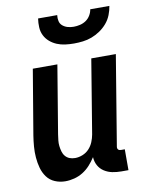

<svg xmlns="http://www.w3.org/2000/svg" viewBox="-84 -801 669 870"><g transform="rotate(-10 250.0 -366.0)"><path d="M146 8Q121 8 98.5 -1.5Q76 -11 62 -30Q48 -49 41.5 -72.5Q35 -96 33 -121Q31 -146 33 -171.5Q35 -197 39 -222L89 -520H202L150 -207Q148 -193 146.5 -180Q145 -167 146.5 -154Q148 -141 151.5 -128.5Q155 -116 163 -106.5Q171 -97 182.5 -92.5Q194 -88 208 -88Q225 -88 242.5 -95Q260 -102 272.5 -115.5Q285 -129 292 -146Q299 -163 302 -180L358 -520H471L403 -108Q402 -104 402.5 -100Q403 -96 405.5 -93Q408 -90 411.5 -89Q415 -88 419 -88H436V8H403Q382 8 362 4Q342 0 325 -11Q308 -22 298.5 -39.5Q289 -57 288 -78Q276 -59 261 -42.5Q246 -26 227.5 -14.5Q209 -3 188 2.5Q167 8 146 8ZM293 -600Q273 -600 253 -602.5Q233 -605 215 -612.5Q197 -620 182.5 -632.5Q168 -645 159.5 -662Q151 -679 150 -699.5Q149 -720 152 -740H240Q238 -726 241 -712.5Q244 -699 254.5 -690.5Q265 -682 278 -678.5Q291 -675 305 -675Q319 -675 334 -678.5Q349 -682 361.5 -690.5Q374 -699 382 -712.5Q390 -726 392 -740H480Q477 -720 469 -699.5Q461 -679 446.5 -662Q432 -645 413.5 -632.5Q395 -620 375 -612.5Q355 -605 334 -602.5Q313 -600 293 -600Z"/></g></svg>

Font: Iosevka Curly
Style: Bold Italic
Weight: 700
Italic angle: -9°
Monospace: yes
Designer: Belleve Invis
Foundry: Belleve Invis
Version: Version 22.1.2; ttfautohint (v1.8.4)